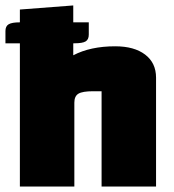

<svg xmlns="http://www.w3.org/2000/svg" viewBox="-23 -685 638 705"><path d="M550 -400V0H350V-350H319Q280 -350 265 -341Q250 -332 250 -308V0H50V-526H-3V-571Q-3 -589 9 -596Q21 -603 50 -603V-650L246 -665V-603H303V-558Q303 -540 291.5 -533Q280 -526 250 -526H246V-482Q309 -515 400 -515Q470 -515 510 -484.5Q550 -454 550 -400Z"/></svg>

Font: Changa ExtraBold
Style: Regular
Weight: 800
Designer: Eduardo Rodriguez Tunni
Foundry: Eduardo Rodriguez Tunni
Version: Version 2.002; ttfautohint (v1.5) -l 8 -r 50 -G 220 -x 14 -H